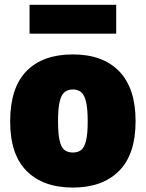

<svg xmlns="http://www.w3.org/2000/svg" viewBox="-20 -792 624 822"><path d="M292 11Q165 11 94.2 -59.8Q23.5 -130.5 23.5 -272Q23.5 -416 93.2 -487.5Q163 -559 292 -559Q420.5 -559 490.5 -486.5Q560.5 -414 560.5 -273.5Q560.5 -131 489.5 -60Q418.5 11 292 11ZM292 -139Q313 -139 327 -149.5Q341 -160 348.2 -188.8Q355.5 -217.5 355.5 -272Q355.5 -328 348 -357.8Q340.5 -387.5 326.5 -398.2Q312.5 -409 292 -409Q271.5 -409 257.2 -398.2Q243 -387.5 235.8 -358.2Q228.5 -329 228.5 -273.5Q228.5 -218 235.5 -189Q242.5 -160 256.5 -149.5Q270.5 -139 292 -139ZM106.5 -648V-771.5H477.5V-648Z"/></svg>

Font: Encode Sans SemiCondensed SemiCondensed Black
Style: Regular
Weight: 900
Width: 4
Designer: Multiple Designers
Foundry: Impallari Type
Version: Version 3.000; ttfautohint (v1.8.3) -l 8 -r 50 -G 200 -x 14 